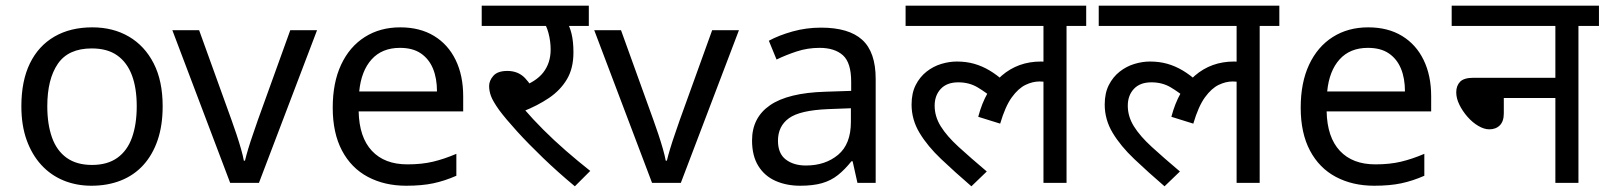

<svg xmlns="http://www.w3.org/2000/svg" viewBox="-20 -642 5650 674"><path d="M551 -269Q551 -202 533.5 -150.5Q516 -99 483.5 -63Q451 -27 404.5 -8.5Q358 10 301 10Q248 10 203 -8.5Q158 -27 125 -63Q92 -99 73.5 -150.5Q55 -202 55 -269Q55 -358 85 -419.5Q115 -481 171 -513.5Q227 -546 304 -546Q377 -546 432.5 -513.5Q488 -481 519.5 -419.5Q551 -358 551 -269ZM146 -269Q146 -206 162.5 -159.5Q179 -113 214 -88Q249 -63 303 -63Q357 -63 392 -88Q427 -113 443.5 -159.5Q460 -206 460 -269Q460 -333 443 -378Q426 -423 391.5 -447.5Q357 -472 302 -472Q220 -472 183 -418Q146 -364 146 -269Z M788 0 585 -536H679L793 -220Q801 -198 810 -171Q819 -144 826 -119.5Q833 -95 836 -78H840Q844 -95 851.5 -120Q859 -145 868.5 -172Q878 -199 885 -220L999 -536H1093L889 0Z M1385 -546Q1454 -546 1503.5 -516Q1553 -486 1579.5 -431.5Q1606 -377 1606 -304V-251H1239Q1241 -160 1285.5 -112.5Q1330 -65 1410 -65Q1461 -65 1500.5 -74.5Q1540 -84 1582 -102V-25Q1541 -7 1501 1.5Q1461 10 1406 10Q1330 10 1271.5 -21Q1213 -52 1180.5 -113.5Q1148 -175 1148 -264Q1148 -352 1177.5 -415Q1207 -478 1260.5 -512Q1314 -546 1385 -546ZM1384 -474Q1321 -474 1284.5 -433.5Q1248 -393 1241 -321H1514Q1514 -367 1500 -401Q1486 -435 1457.5 -454.5Q1429 -474 1384 -474Z M1941 -551 1969 -566Q1980 -550 1986.5 -523Q1993 -496 1993 -458Q1993 -402 1970 -363.5Q1947 -325 1907 -298Q1867 -271 1816 -251L1820 -259Q1850 -224 1887.5 -186.5Q1925 -149 1967 -112.5Q2009 -76 2052 -42L1998 12Q1939 -37 1887 -87Q1835 -137 1795 -181Q1755 -225 1732 -256Q1710 -287 1703.5 -305Q1697 -323 1697 -340Q1697 -359 1712 -376Q1727 -393 1761 -393Q1799 -393 1823 -368Q1847 -343 1866 -300L1804 -335Q1861 -354 1887 -387.5Q1913 -421 1913 -468Q1913 -497 1905.5 -525.5Q1898 -554 1887 -565L1932 -551H1671V-622H2047V-551Z M2269 0 2066 -536H2160L2274 -220Q2282 -198 2291 -171Q2300 -144 2307 -119.5Q2314 -95 2317 -78H2321Q2325 -95 2332.5 -120Q2340 -145 2349.5 -172Q2359 -199 2366 -220L2480 -536H2574L2370 0Z M2862 -545Q2960 -545 3007 -502Q3054 -459 3054 -365V0H2990L2973 -76H2969Q2946 -47 2921.5 -27.5Q2897 -8 2865.5 1Q2834 10 2789 10Q2741 10 2702.5 -7Q2664 -24 2642 -59.5Q2620 -95 2620 -149Q2620 -229 2683 -272.5Q2746 -316 2877 -320L2968 -323V-355Q2968 -422 2939 -448Q2910 -474 2857 -474Q2815 -474 2777 -461.5Q2739 -449 2706 -433L2679 -499Q2714 -518 2762 -531.5Q2810 -545 2862 -545ZM2888 -259Q2788 -255 2749.5 -227Q2711 -199 2711 -148Q2711 -103 2738.5 -82Q2766 -61 2809 -61Q2877 -61 2922 -98.5Q2967 -136 2967 -214V-262Z M3159 -551V-622H3793V-551H3724V0H3643V-377L3687 -341Q3670 -351 3655.5 -353.5Q3641 -356 3629 -356Q3605 -356 3580 -344Q3555 -332 3532 -300.5Q3509 -269 3491 -208L3414 -232Q3439 -327 3496.5 -376.5Q3554 -426 3634 -426Q3651 -426 3668 -423Q3685 -420 3697 -416L3700 -394L3643 -413V-551ZM3472 -292Q3441 -318 3411.5 -335.5Q3382 -353 3344 -353Q3304 -353 3282.5 -330Q3261 -307 3261 -271Q3261 -233 3282.5 -198.5Q3304 -164 3345 -126.5Q3386 -89 3444 -40L3390 12Q3332 -38 3284 -83.5Q3236 -129 3208 -175.5Q3180 -222 3180 -275Q3180 -315 3194.5 -343.5Q3209 -372 3232.5 -390.5Q3256 -409 3284 -417.5Q3312 -426 3339 -426Q3372 -426 3400 -418Q3428 -410 3454 -394.5Q3480 -379 3504 -357Z M3837 -551V-622H4471V-551H4402V0H4321V-377L4365 -341Q4348 -351 4333.5 -353.5Q4319 -356 4307 -356Q4283 -356 4258 -344Q4233 -332 4210 -300.5Q4187 -269 4169 -208L4092 -232Q4117 -327 4174.5 -376.5Q4232 -426 4312 -426Q4329 -426 4346 -423Q4363 -420 4375 -416L4378 -394L4321 -413V-551ZM4150 -292Q4119 -318 4089.5 -335.5Q4060 -353 4022 -353Q3982 -353 3960.5 -330Q3939 -307 3939 -271Q3939 -233 3960.5 -198.5Q3982 -164 4023 -126.5Q4064 -89 4122 -40L4068 12Q4010 -38 3962 -83.5Q3914 -129 3886 -175.5Q3858 -222 3858 -275Q3858 -315 3872.5 -343.5Q3887 -372 3910.5 -390.5Q3934 -409 3962 -417.5Q3990 -426 4017 -426Q4050 -426 4078 -418Q4106 -410 4132 -394.5Q4158 -379 4182 -357Z M4783 -546Q4852 -546 4901.5 -516Q4951 -486 4977.5 -431.5Q5004 -377 5004 -304V-251H4637Q4639 -160 4683.5 -112.5Q4728 -65 4808 -65Q4859 -65 4898.5 -74.5Q4938 -84 4980 -102V-25Q4939 -7 4899 1.5Q4859 10 4804 10Q4728 10 4669.5 -21Q4611 -52 4578.5 -113.5Q4546 -175 4546 -264Q4546 -352 4575.5 -415Q4605 -478 4658.5 -512Q4712 -546 4783 -546ZM4782 -474Q4719 -474 4682.5 -433.5Q4646 -393 4639 -321H4912Q4912 -367 4898 -401Q4884 -435 4855.5 -454.5Q4827 -474 4782 -474Z M5076 -622H5593V-551H5521V0H5440V-298H5259V-244Q5259 -216 5245 -202Q5231 -188 5208 -188Q5190 -188 5169.5 -200Q5149 -212 5131.5 -232Q5114 -252 5103 -274.5Q5092 -297 5092 -318Q5092 -341 5105.5 -355Q5119 -369 5153 -369H5440V-551H5076Z"/></svg>

Font: hin115
Style: Book
Weight: 400
Designer: Jelle Bosma - Monotype Design Team
Foundry: Monotype Imaging Inc.
Version: Version 2.003